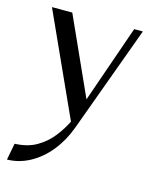

<svg xmlns="http://www.w3.org/2000/svg" viewBox="-104 -522 649 812"><g transform="rotate(15 220.5 -116.0)"><path d="M5 220 19 147Q75 145 114.5 122Q154 99 181 64.5Q208 30 225 -5L22 -452H111L264 -113L382 -452H420L249 15Q227 75 190 121Q153 167 105.5 193Q58 219 5 220Z"/></g></svg>

Font: Belleza
Style: Regular
Weight: 400
Designer: Eduardo Rodriguez Tunni
Foundry: Eduardo Rodriguez Tunni
Version: Version 1.003; ttfautohint (v1.8.4.7-5d5b)